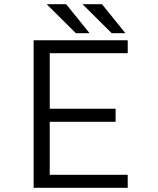

<svg xmlns="http://www.w3.org/2000/svg" viewBox="-20 -891 750 911"><path d="M575 -733.5H510L371.5 -871H464ZM405 -733.5H340L201.5 -871H294ZM586 -638.5H216V-375H528.5V-313H216V-61.5H586V0H139.5V-700H586Z"/></svg>

Font: League Mono Light
Style: Regular
Weight: 300
Width: 6
Designer: Tyler Finck
Foundry: The League of Moveable Type / Tyler Finck
Version: Version 2.210